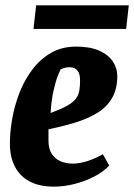

<svg xmlns="http://www.w3.org/2000/svg" viewBox="-20 -687 501 717"><path d="M182 10Q128 10 91.5 -9Q55 -28 36 -64Q17 -100 17 -151Q17 -194 25.5 -243Q34 -292 52.5 -340Q71 -388 100.5 -427Q130 -466 170.5 -489.5Q211 -513 265 -513Q316 -513 350 -498Q384 -483 401 -458Q418 -433 418 -403Q418 -354 398 -320Q378 -286 342 -264.5Q306 -243 260 -229Q214 -215 161 -204V-162Q161 -132 173 -113Q185 -94 205.5 -85Q226 -76 251 -76Q277 -76 306.5 -85.5Q336 -95 364 -111L388 -69Q367 -46 332.5 -28Q298 -10 258.5 0Q219 10 182 10ZM169 -265Q207 -279 229.5 -291.5Q252 -304 262.5 -317.5Q273 -331 276 -347.5Q279 -364 279 -386Q279 -407 273 -417.5Q267 -428 258.5 -432Q250 -436 240 -436Q229 -436 219.5 -433Q210 -430 206 -428Q204 -424 196 -404Q188 -384 180 -349Q172 -314 169 -265ZM105 -579 115 -667H461L451 -579Z"/></svg>

Font: Faustina Light ExtraBold
Style: Italic
Weight: 800
Italic angle: -8°
Version: Version 1.200